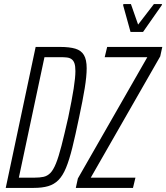

<svg xmlns="http://www.w3.org/2000/svg" viewBox="-20 -917 812 937"><path d="M8 0 154 -688H272Q319 -688 347.5 -679.5Q376 -671 389.5 -648.5Q403 -626 403 -584Q403 -545 393.5 -486.5Q384 -428 366 -344Q348 -257 333 -196.5Q318 -136 302 -97.5Q286 -59 265 -38Q244 -17 215 -8.5Q186 0 145 0ZM72 -50H148Q174 -50 192.5 -54Q211 -58 225.5 -72.5Q240 -87 253 -119Q266 -151 280 -205.5Q294 -260 313 -344Q331 -430 339.5 -484.5Q348 -539 348 -570Q348 -594 343.5 -607.5Q339 -621 329.5 -628Q320 -635 306 -636.5Q292 -638 273 -638H197ZM350 0 360 -46 699 -638H491L503 -688H772L762 -642L423 -50H641L629 0ZM617 -761 581 -891 582 -897H619L654 -797L731 -897H771L769 -891L678 -761Z"/></svg>

Font: Saira ExtraCondensed Light
Style: Italic
Weight: 300
Width: 2
Italic angle: -12°
Designer: Hector Gatti with collaboration of the Omnibus-Type team
Foundry: Omnibus-Type
Version: Version 1.101